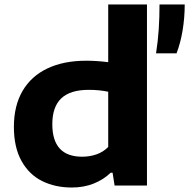

<svg xmlns="http://www.w3.org/2000/svg" viewBox="-20 -828 844 857"><path d="M42 -262Q42 -355.5 80.5 -421.8Q119 -488 191.5 -522.5Q264 -557 365 -557Q411 -557 463 -550.5V-808H636V0H491.5L482.5 -57H474Q442 -26 397.8 -8.5Q353.5 9 300.5 9Q226.5 9 168.2 -19.8Q110 -48.5 76 -109.5Q42 -170.5 42 -262ZM463 -172V-418.5Q423 -427 376.5 -427Q293.5 -427 253.5 -389Q213.5 -351 213.5 -273.5Q213.5 -128.5 347 -128.5Q380.5 -128.5 410.8 -139Q441 -149.5 463 -172ZM692 -808H804.5Q804.5 -749 795 -692Q785.5 -635 768 -590H676.5Q685 -644.5 688.5 -696.8Q692 -749 692 -808Z"/></svg>

Font: Encode Sans Expanded
Style: Bold
Weight: 700
Width: 7
Designer: Multiple Designers
Foundry: Impallari Type
Version: Version 2.000